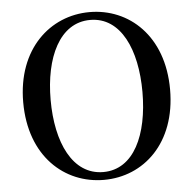

<svg xmlns="http://www.w3.org/2000/svg" viewBox="-54 -807 885 879"><g transform="rotate(-5 388.5 -367.5)"><path d="M389 18C571 18 726 -121 726 -368C726 -615 570 -753 389 -753C208 -753 51 -613 51 -368C51 -119 208 18 389 18ZM389 -18C248 -18 177 -172 177 -368C177 -562 248 -717 389 -717C530 -717 599 -562 599 -368C599 -172 530 -18 389 -18Z"/></g></svg>

Font: Noto Serif CJK SC SemiBold
Style: Regular
Weight: 600
Designer: Ryoko NISHIZUKA 西塚涼子 (kana & ideographs); Frank Grießhammer (Latin, Greek & Cyrillic); Wenlong ZHANG 张文龙 (bopomofo); San
Foundry: Adobe
Version: Version 2.001;hotconv 1.1.0;makeotfexe 2.6.0